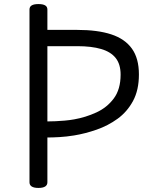

<svg xmlns="http://www.w3.org/2000/svg" viewBox="-20 -910 765 944"><path d="M169 14Q147 14 136 7Q125 0 125 -14V-863Q125 -877 136 -883.5Q147 -890 169 -890Q191 -890 202 -883.5Q213 -877 213 -863V-763H360Q460 -763 527 -741Q594 -719 628.5 -671Q663 -623 663 -544Q663 -467 634 -413.5Q605 -360 558 -326Q511 -292 455 -272.5Q399 -253 344 -244Q307 -238 273 -236Q239 -234 213 -234V-14Q213 0 202 7Q191 14 169 14ZM213 -313Q232 -313 253.5 -314Q275 -315 298 -317Q321 -319 344 -323Q401 -333 453.5 -357Q506 -381 539.5 -426Q573 -471 573 -543Q573 -594 549 -624.5Q525 -655 477.5 -669Q430 -683 360 -683H213Z"/></svg>

Font: Playwrite GB S
Style: Regular
Weight: 400
Designer: Veronika Burian, José Scaglione
Foundry: TypeTogether
Version: Version 1.000